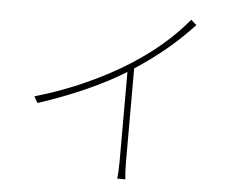

<svg xmlns="http://www.w3.org/2000/svg" viewBox="-53 -820 1107 901"><g transform="rotate(5 500.0 -369.5)"><path d="M110 -334 127 -304C282 -354 430 -420 535 -486V-65C535 -34 533 3 531 17H569C567 3 565 -34 565 -65V-505C675 -577 761 -650 838 -733L812 -756C739 -668 653 -595 546 -527C436 -457 277 -381 110 -334Z"/></g></svg>

Font: Harano Aji Gothic ExtraLight
Style: Regular
Weight: 250
Foundry: Masamichi Hosoda
Version: HaranoAjiGothic-ExtraLight version 20230610;ttx 4.39.4